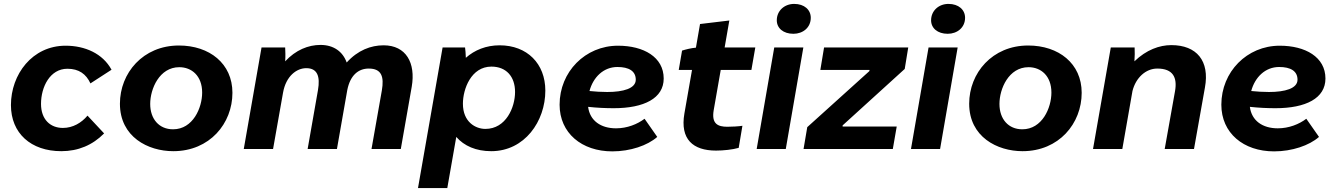

<svg xmlns="http://www.w3.org/2000/svg" viewBox="-20 -763 6845 983"><path d="M294 11C380 11 454 -20 513 -80L428 -171C397 -134 353 -108 302 -108C237 -108 190 -152 190 -231C190 -318 236 -411 325 -411C384 -411 421 -384 443 -336L551 -406C506 -489 415 -529 316 -529C145 -529 36 -382 36 -225C36 -81 138 11 294 11Z M867 11C1054 11 1170 -131 1170 -288C1170 -438 1052 -530 896 -530C712 -530 594 -389 594 -232C594 -62 738 11 867 11ZM866 -101C795 -101 749 -153 749 -231C749 -308 796 -419 898 -419C961 -419 1015 -375 1015 -289C1015 -211 968 -101 866 -101Z M1228 0H1378L1429 -288C1444 -374 1499 -414 1548 -414C1605 -414 1620 -372 1608 -302L1555 0H1705L1758 -302C1773 -378 1815 -412 1868 -412C1934 -412 1947 -370 1935 -300L1882 0H2032L2088 -319C2109 -441 2059 -531 1944 -531C1879 -531 1812 -506 1755 -443C1735 -499 1688 -533 1621 -533C1558 -533 1494 -507 1440 -449C1442 -475 1441 -500 1440 -520H1319Z M2120 200H2270L2316 -62C2356 -16 2417 11 2495 11C2666 11 2772 -142 2772 -299C2772 -437 2679 -531 2538 -531C2469 -531 2410 -507 2365 -467C2364 -488 2363 -509 2361 -520H2246ZM2465 -103C2415 -103 2350 -138 2350 -232C2350 -307 2392 -422 2496 -422C2571 -422 2617 -372 2617 -292C2617 -214 2571 -103 2465 -103Z M3115 12C3207 12 3295 -18 3345 -62L3280 -155C3243 -127 3191 -106 3134 -106C3056 -106 3000 -145 2991 -216C3037 -211 3081 -209 3122 -209C3278 -209 3378 -260 3378 -361C3378 -471 3275 -529 3144 -529C2976 -529 2845 -395 2845 -227C2845 -82 2958 12 3115 12ZM2998 -297C3017 -368 3070 -420 3141 -420C3200 -420 3235 -399 3235 -355C3235 -310 3171 -292 3089 -292C3059 -292 3027 -294 2998 -297Z M3646 8C3683 8 3731 3 3762 -6L3781 -119C3763 -116 3727 -114 3704 -114C3655 -114 3622 -129 3634 -199L3670 -405H3827L3847 -520H3690L3714 -658L3564 -640L3543 -519C3519 -517 3491 -510 3472 -504L3455 -405H3523L3484 -182C3461 -50 3528 8 3646 8Z M3854 0H4003L4093 -520H3944ZM4042 -590C4091 -590 4131 -622 4131 -672C4131 -713 4098 -743 4046 -743C3996 -743 3957 -708 3957 -659C3957 -619 3990 -590 4042 -590Z M4094 0H4551L4571 -115H4294V-121L4612 -410L4630 -520H4199L4180 -405H4432L4431 -399L4113 -112Z M4644 0H4793L4883 -520H4734ZM4832 -590C4881 -590 4921 -622 4921 -672C4921 -713 4888 -743 4836 -743C4786 -743 4747 -708 4747 -659C4747 -619 4780 -590 4832 -590Z M5215 11C5402 11 5518 -131 5518 -288C5518 -438 5400 -530 5244 -530C5060 -530 4942 -389 4942 -232C4942 -62 5086 11 5215 11ZM5214 -101C5143 -101 5097 -153 5097 -231C5097 -308 5144 -419 5246 -419C5309 -419 5363 -375 5363 -289C5363 -211 5316 -101 5214 -101Z M5576 0H5726L5778 -297C5795 -365 5846 -412 5905 -412C5986 -412 6008 -366 5996 -297L5943 0H6093L6149 -315C6174 -451 6107 -532 5977 -532C5916 -532 5849 -508 5788 -449C5790 -474 5790 -499 5789 -520H5667Z M6503 12C6595 12 6683 -18 6733 -62L6668 -155C6631 -127 6579 -106 6522 -106C6444 -106 6388 -145 6379 -216C6425 -211 6469 -209 6510 -209C6666 -209 6766 -260 6766 -361C6766 -471 6663 -529 6532 -529C6364 -529 6233 -395 6233 -227C6233 -82 6346 12 6503 12ZM6386 -297C6405 -368 6458 -420 6529 -420C6588 -420 6623 -399 6623 -355C6623 -310 6559 -292 6477 -292C6447 -292 6415 -294 6386 -297Z"/></svg>

Font: Fixel Display
Style: Bold Italic
Weight: 700
Italic angle: -10°
Designer: AlfaBravo + MacPaw
Foundry: Kyrylo Tkachov, Marchela Mozhyna, Serhii Makarenko, Maria Weinstein, Zakhar Kryvoshyya
Version: Version 1.210;Glyphs 3.2 (3217)